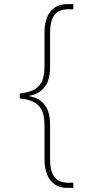

<svg xmlns="http://www.w3.org/2000/svg" viewBox="-20 -780 450 932"><path d="M306 132Q254 132 225 95.5Q196 59 196 -8V-171Q196 -223 180.5 -249.5Q165 -276 138 -287.5Q111 -299 76 -302V-326Q111 -330 138 -341Q165 -352 180.5 -379Q196 -406 196 -458V-621Q196 -688 225 -724Q254 -760 306 -760H336V-735H311Q264 -735 243.5 -706.5Q223 -678 223 -620V-454Q223 -390 196 -356.5Q169 -323 122 -315V-313Q169 -306 196 -272Q223 -238 223 -175V-7Q223 49 243.5 78Q264 107 311 107H336V132Z"/></svg>

Font: Noto Serif Thai Thin
Style: Regular
Weight: 250
Version: Version 2.001